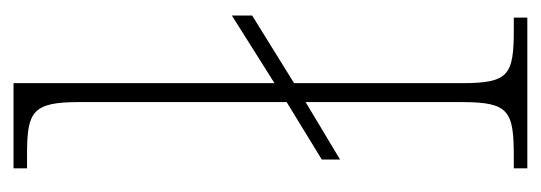

<svg xmlns="http://www.w3.org/2000/svg" viewBox="-278 -522 800 284"><g transform="rotate(-90 122.0 -380.0)"><path d="M15 0H238V-20H221C153 -20 141 -27 141 -97V-345L241 -407V-437L141 -374V-760H15V-740H36C99 -740 113 -732 113 -663V-356L28 -304V-277L113 -328V-97C113 -27 100 -20 32 -20H15Z"/></g></svg>

Font: Noto Serif Myanmar SemiCondensed Thin
Style: Regular
Weight: 100
Width: 4
Designer: Ben Mitchell and the Monotype Design Team
Foundry: Monotype Imaging Inc.
Version: Version 2.106